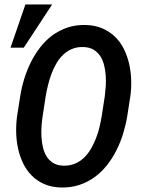

<svg xmlns="http://www.w3.org/2000/svg" viewBox="-20 -833 637 863"><path d="M551.8 -310.1Q545.4 -271.5 533.4 -232.4Q521.5 -193.4 503.4 -157.5Q485.4 -121.6 460.9 -90.6Q436.5 -59.6 405.3 -36.9Q374 -14.2 336.4 -1.7Q298.8 10.7 254.4 9.8Q211.9 8.8 179.4 -5.4Q147 -19.5 123.3 -43.2Q99.6 -66.9 84.5 -97.9Q69.3 -128.9 61.5 -164.1Q53.7 -199.2 52.7 -236.6Q51.8 -273.9 56.6 -309.6L70.8 -400.4Q76.7 -438.5 88.6 -477.5Q100.6 -516.6 118.4 -552.5Q136.2 -588.4 160.2 -619.6Q184.1 -650.9 214.8 -673.6Q245.6 -696.3 282.7 -709Q319.8 -721.7 364.3 -720.7Q406.7 -719.7 439.7 -705.6Q472.7 -691.4 496.8 -668Q521 -644.5 536.6 -613.3Q552.2 -582 560.3 -546.6Q568.4 -511.2 569.6 -473.9Q570.8 -436.5 565.9 -400.4ZM451.2 -401.9Q453.6 -421.4 455.3 -445.1Q457 -468.8 455.3 -492.9Q453.6 -517.1 448 -539.8Q442.4 -562.5 430.9 -580.3Q419.4 -598.1 401.1 -609.4Q382.8 -620.6 355.5 -621.6Q326.7 -622.6 304 -613Q281.2 -603.5 263.7 -586.7Q246.1 -569.8 233.2 -547.4Q220.2 -524.9 210.9 -500Q201.7 -475.1 195.6 -449.7Q189.5 -424.3 185.5 -401.4L171.4 -309.1Q168.5 -290 166.7 -266.4Q165 -242.7 166.3 -218.5Q167.5 -194.3 172.9 -171.4Q178.2 -148.4 189.2 -130.4Q200.2 -112.3 218.3 -100.8Q236.3 -89.4 263.7 -88.4Q292.5 -87.4 315.7 -96.9Q338.9 -106.4 356.7 -123.3Q374.5 -140.1 387.9 -162.8Q401.4 -185.5 411.1 -210.4Q420.9 -235.4 427 -261Q433.1 -286.6 437 -309.6ZM94.2 -813H214.4L86.9 -618.7H27.3Z"/></svg>

Font: Roboto Mono Medium
Style: Italic
Weight: 500
Designer: Google
Version: Version 2.000985; 2015; ttfautohint (v1.3)